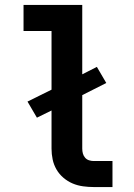

<svg xmlns="http://www.w3.org/2000/svg" viewBox="-20 -755 540 775"><path d="M358 0Q337 0 315 -3Q293 -6 273 -14.5Q253 -23 236 -37.5Q219 -52 208 -71Q197 -90 192.5 -111.5Q188 -133 188 -155V-309L129 -280L91 -345L188 -393V-630H75V-735H312V-455L371 -485L409 -420L312 -371V-155Q312 -145 314.5 -135.5Q317 -126 323.5 -118.5Q330 -111 339.5 -108Q349 -105 358 -105H434V0Z"/></svg>

Font: Iosevka SS04 Extrabold
Style: Regular
Weight: 800
Monospace: yes
Designer: Belleve Invis
Foundry: Belleve Invis
Version: Version 19.0.0; ttfautohint (v1.8.4)